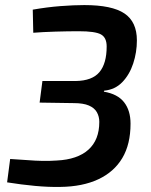

<svg xmlns="http://www.w3.org/2000/svg" viewBox="-20 -723 596 756"><path d="M312 -703Q421 -703 470 -670Q519 -637 519 -564Q519 -517 504.5 -473Q490 -429 461.5 -399.5Q433 -370 390 -366L389 -362Q443 -353 468.5 -320.5Q494 -288 494 -236Q494 -155 461.5 -100.5Q429 -46 367 -17Q305 12 217 13Q172 14 118 9Q64 4 8 -5L20 -97Q58 -95 88.5 -92.5Q119 -90 147.5 -89.5Q176 -89 204 -91Q285 -95 328 -133.5Q371 -172 371 -243Q371 -264 361.5 -281Q352 -298 330 -307.5Q308 -317 270 -317L136 -319L147 -404H278Q343 -405 371.5 -439Q400 -473 400 -540Q400 -575 377.5 -587.5Q355 -600 290 -600Q248 -600 198 -598.5Q148 -597 111 -594L109 -685Q166 -695 218.5 -699Q271 -703 312 -703Z"/></svg>

Font: Exo 2 SemiBold
Style: Italic
Weight: 600
Italic angle: -8°
Designer: Natanael Gama
Foundry: Natanael Gama
Version: Version 2.010